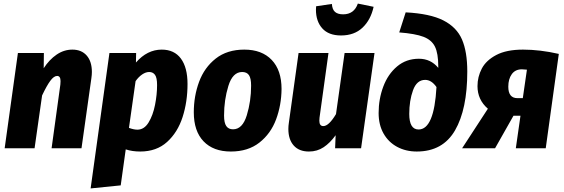

<svg xmlns="http://www.w3.org/2000/svg" viewBox="-20 -828 3147 1072"><path d="M493 -426Q493 -410 490 -390L435 0H268L317 -356Q318 -363 318 -375Q318 -404 299 -404Q281 -404 261 -377Q241 -350 215 -295L173 0H6L80 -532H225L224 -447Q255 -495 296 -523Q337 -551 384 -551Q435 -551 464 -518Q493 -485 493 -426Z M591 -532H740L739 -479Q802 -551 883 -551Q953 -551 990 -501Q1027 -451 1027 -359Q1027 -260 999.5 -174.5Q972 -89 913 -35.5Q854 18 763 18Q718 18 682 6L654 207L486 224ZM857 -353Q857 -394 845.5 -410Q834 -426 813 -426Q794 -426 774 -412.5Q754 -399 737 -375L700 -114Q727 -104 747 -104Q785 -104 809.5 -144Q834 -184 845.5 -242Q857 -300 857 -353Z M1062 -201Q1062 -291 1091.5 -371Q1121 -451 1184.5 -501Q1248 -551 1344 -551Q1442 -551 1497 -493.5Q1552 -436 1552 -331Q1551 -241 1521.5 -161.5Q1492 -82 1428.5 -32Q1365 18 1269 18Q1171 18 1116.5 -39Q1062 -96 1062 -201ZM1382 -350Q1382 -391 1370 -408.5Q1358 -426 1332 -426Q1279 -426 1255 -348Q1231 -270 1231 -183Q1231 -142 1243.5 -124Q1256 -106 1281 -106Q1334 -106 1358 -184.5Q1382 -263 1382 -350Z M1590 -108Q1590 -125 1593 -144L1647 -532H1814L1764 -171Q1763 -164 1763 -154Q1763 -124 1785 -124Q1816 -124 1856 -191L1904 -532H2071L1996 0H1851L1854 -73Q1823 -30 1787 -6Q1751 18 1705 18Q1650 18 1620 -15.5Q1590 -49 1590 -108ZM1744 -774 1745 -793 1833 -806Q1835 -775 1850.5 -761.5Q1866 -748 1896 -748Q1957 -748 1978 -808L2066 -790Q2050 -717 2004 -673.5Q1958 -630 1884 -630Q1815 -630 1779.5 -669.5Q1744 -709 1744 -774Z M2094 -197Q2094 -275 2120 -344.5Q2146 -414 2197 -457Q2248 -500 2319 -500Q2385 -500 2427 -449V-457Q2427 -530 2408.5 -567.5Q2390 -605 2344.5 -622.5Q2299 -640 2209 -647L2245 -759Q2381 -752 2455.5 -714Q2530 -676 2559.5 -607.5Q2589 -539 2589 -429Q2589 -218 2520.5 -100Q2452 18 2307 18Q2246 18 2197.5 -8Q2149 -34 2121.5 -82.5Q2094 -131 2094 -197ZM2417 -342Q2389 -382 2354 -382Q2307 -382 2286 -324Q2265 -266 2265 -192Q2265 -105 2317 -105Q2404 -105 2417 -342Z M3100 -527 3027 0H2860L2886 -182H2847L2744 0H2560L2704 -221Q2646 -271 2646 -347Q2646 -399 2670 -445Q2694 -491 2751 -521Q2808 -551 2900 -551Q2995 -551 3100 -527ZM2818 -344Q2818 -280 2869 -280H2899L2922 -439Q2904 -441 2894 -441Q2857 -441 2837.5 -414Q2818 -387 2818 -344Z"/></svg>

Font: Fira Sans Condensed ExtraBold
Style: Italic
Weight: 800
Width: 3
Italic angle: -8°
Designer: bBox Type GmbH & Carrois Corporate GbR & Edenspiekermann AG
Foundry: bBox Type GmbH & Carrois Corporate GbR & Edenspiekermann AG
Version: Version 4.301